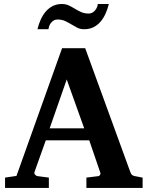

<svg xmlns="http://www.w3.org/2000/svg" viewBox="-20 -924 726 944"><path d="M308.1 -533.2 224.1 -293H394ZM404.8 0V-50.8L463.9 -58.1Q468.8 -59.1 472.2 -64.5Q475.6 -69.8 473.1 -75.2L418.9 -233.9H205.1L149.9 -79.1Q147 -71.3 152.8 -64.9Q158.7 -58.6 164.1 -58.1L220.2 -50.8V0H4.9V-50.8L61 -59.1L285.2 -687H398.9L621.1 -77.1Q625 -67.9 628.7 -64.2Q632.3 -60.5 643.1 -58.1L681.2 -50.8V0ZM515.1 -904.3Q508.8 -878.4 498.5 -856Q488.3 -833.5 473.6 -816.7Q459 -799.8 439.2 -790Q419.4 -780.3 394 -780.3Q374.5 -780.3 359.9 -787.8Q345.2 -795.4 330.8 -804.2Q316.4 -813 300.3 -820.6Q284.2 -828.1 262.2 -828.1Q245.6 -828.1 233.2 -814.5Q220.7 -800.8 218.3 -780.3H164.1Q170.4 -806.2 180.7 -828.6Q190.9 -851.1 205.6 -867.9Q220.2 -884.8 239.7 -894.5Q259.3 -904.3 284.2 -904.3Q303.7 -904.3 318.8 -897Q334 -889.6 348.4 -880.9Q362.8 -872.1 378.9 -864.7Q395 -857.4 417 -857.4Q424.8 -857.4 432.4 -861.1Q439.9 -864.7 445.8 -871.1Q451.7 -877.4 455.8 -886Q460 -894.5 460.9 -904.3Z"/></svg>

Font: Charis SIL
Style: Bold
Weight: 700
Foundry: SIL International
Version: Version 4.112